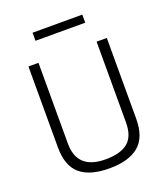

<svg xmlns="http://www.w3.org/2000/svg" viewBox="-156 -977 955 1096"><g transform="rotate(-20 321.0 -429.0)"><path d="M144 -204Q144 -46 317 -46Q407 -46 452 -83Q497 -120 497 -204V-695H559V-204Q559 -91 498 -40.5Q437 10 319.5 10Q202 10 142.5 -40.5Q83 -91 83 -204V-695H144ZM171 -819V-868H473V-819Z"/></g></svg>

Font: Titillium Web
Style: Light
Weight: 300
Version: Version 1.001;PS 57.000;hotconv 1.0.70;makeotf.lib2.5.55311